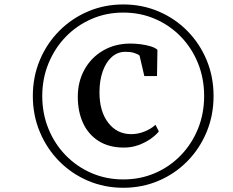

<svg xmlns="http://www.w3.org/2000/svg" viewBox="-20 -930 1074 886"><path d="M131.5 -487Q131.5 -576 163.8 -652.8Q196 -729.5 253.2 -787.2Q310.5 -845 386.2 -877.2Q462 -909.5 549 -909.5Q636 -909.5 711.8 -877.2Q787.5 -845 844.5 -787.2Q901.5 -729.5 933.5 -652.8Q965.5 -576 965.5 -487Q965.5 -398 933.5 -321Q901.5 -244 844.5 -186Q787.5 -128 711.8 -95.8Q636 -63.5 549 -63.5Q462 -63.5 386.2 -95.8Q310.5 -128 253.2 -186Q196 -244 163.8 -321Q131.5 -398 131.5 -487ZM175 -487Q175 -406 203.5 -336Q232 -266 283 -213.5Q334 -161 402 -131.5Q470 -102 549 -102Q628 -102 696 -131.5Q764 -161 814.8 -213.8Q865.5 -266.5 893.8 -336.2Q922 -406 922 -487Q922 -568 893.8 -638Q865.5 -708 814.8 -760.5Q764 -813 696 -842.5Q628 -872 549 -872Q470 -872 402 -842.2Q334 -812.5 283.2 -760Q232.5 -707.5 203.8 -637.5Q175 -567.5 175 -487ZM552 -249Q482.5 -249 434.8 -279.5Q387 -310 363 -362.8Q339 -415.5 339 -483.5Q339 -553.5 370 -609.2Q401 -665 456.2 -697Q511.5 -729 582.5 -729Q604 -729 629.2 -725.8Q654.5 -722.5 675.8 -716Q697 -709.5 706.5 -700L704.5 -579H646L624 -673.5Q616.5 -680.5 599.2 -685.8Q582 -691 559 -691Q522.5 -691 495.5 -666.8Q468.5 -642.5 453.8 -600.2Q439 -558 439 -504Q439 -416 479.5 -363.5Q520 -311 585.5 -311Q617 -311 647.2 -323.2Q677.5 -335.5 697.5 -354L713 -323.5Q699 -306 674.8 -289Q650.5 -272 619 -260.5Q587.5 -249 552 -249Z"/></svg>

Font: Merriweather 120pt
Style: Bold Italic
Weight: 700
Italic angle: -7.8°
Version: Version 2.101